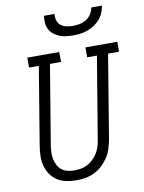

<svg xmlns="http://www.w3.org/2000/svg" viewBox="-102 -1025 826 1103"><g transform="rotate(-10 311.0 -473.5)"><path d="M252 8Q222 8 193.5 2Q165 -4 142 -19Q119 -34 103.5 -56.5Q88 -79 80.5 -106.5Q73 -134 73.5 -163.5Q74 -193 79 -223L154 -677H97V-735H283L284 -677H219L142 -213Q139 -193 138.5 -173Q138 -153 142 -134Q146 -115 155 -98.5Q164 -82 178.5 -70.5Q193 -59 212.5 -54.5Q232 -50 252 -50Q271 -50 290.5 -53.5Q310 -57 328 -66.5Q346 -76 361 -90.5Q376 -105 387 -122.5Q398 -140 404 -158.5Q410 -177 413 -196L493 -677H436V-735H622V-677H558L477 -187Q472 -161 463.5 -135Q455 -109 439.5 -86Q424 -63 403 -44Q382 -25 357 -13Q332 -1 305 3.5Q278 8 252 8ZM379 -815Q358 -815 338 -817.5Q318 -820 299.5 -827.5Q281 -835 266 -847Q251 -859 242 -876Q233 -893 231.5 -913.5Q230 -934 233 -955H295Q292 -936 297.5 -917.5Q303 -899 317 -888Q331 -877 350 -873Q369 -869 388 -869Q407 -869 427 -873Q447 -877 465 -888Q483 -899 494.5 -917.5Q506 -936 509 -955H571Q568 -934 559.5 -913.5Q551 -893 536 -876Q521 -859 502 -847Q483 -835 462.5 -827.5Q442 -820 421 -817.5Q400 -815 379 -815Z"/></g></svg>

Font: Iosevka HT Light Extended
Style: Italic
Weight: 300
Width: 7
Italic angle: -9°
Monospace: yes
Designer: Belleve Invis
Foundry: Belleve Invis
Version: Version 32.3.0; ttfautohint (v1.8.4)